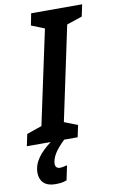

<svg xmlns="http://www.w3.org/2000/svg" viewBox="-145 -768 638 1053"><g transform="rotate(-10 174.0 -241.0)"><path d="M-43 0H90C29 46 -11 94 -11 154C-11 200 17 232 74 232C96 232 118 231 139 222L156 141C141 145 126 148 115 148C101 148 90 139 90 122C92 86 112 51 165 0H240L254 -66L180 -95L291 -619L377 -648L391 -714H107L94 -648L167 -619L55 -95L-29 -66Z"/></g></svg>

Font: Noto Sans ExtraCondensed
Style: Bold Italic
Weight: 700
Width: 2
Italic angle: -12°
Designer: Monotype Design Team
Foundry: Monotype Imaging Inc.
Version: Version 2.013